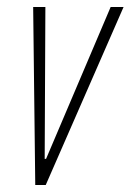

<svg xmlns="http://www.w3.org/2000/svg" viewBox="-20 -530 374 550"><path d="M81 0 75 -510H110L108 -75H112L297 -510H334L111 0Z"/></svg>

Font: Saira Ultra Condensed Thin
Style: Italic
Weight: 100
Width: 1
Italic angle: -12°
Designer: Hector Gatti with collaboration of the Omnibus-Type team
Foundry: Omnibus-Type
Version: Version 1.001; ttfautohint (v1.8)